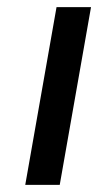

<svg xmlns="http://www.w3.org/2000/svg" viewBox="-20 -520 276 540"><path d="M139 -500H236L148 0H51Z"/></svg>

Font: Overused Grotesk Medium
Style: Italic
Weight: 500
Italic angle: -10°
Version: Version 0.003